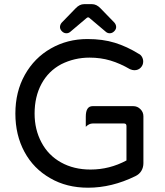

<svg xmlns="http://www.w3.org/2000/svg" viewBox="-20 -877 779 908"><path d="M263.7 -749Q263.7 -759.8 271.5 -769.5L337.9 -837.9Q356.4 -857.4 377.9 -857.4H415Q436.5 -857.4 455.1 -837.9L521.5 -769.5Q529.3 -759.8 529.3 -749Q529.3 -738.3 520 -729Q510.7 -719.7 499 -719.7Q488.3 -719.7 480.5 -726.6L404.3 -791Q401.4 -794.9 396.5 -794.9Q392.6 -794.9 388.7 -791L312.5 -726.6Q304.7 -719.7 293.9 -719.7Q282.2 -719.7 272.9 -729Q263.7 -738.3 263.7 -749ZM217.8 -34.2Q138.7 -79.1 95.7 -158.7Q52.7 -238.3 52.7 -339.8Q52.7 -443.4 97.7 -523.4Q142.6 -603.5 220.7 -647.9Q298.8 -692.4 393.6 -692.4Q465.8 -692.4 522.9 -674.8Q580.1 -657.2 636.7 -622.1Q645.5 -618.2 651.4 -607.9Q657.2 -597.7 657.2 -585.9Q657.2 -569.3 645.5 -557.1Q633.8 -544.9 615.2 -544.9Q606.4 -544.9 594.7 -549.8Q547.9 -577.1 502 -590.8Q456.1 -604.5 403.3 -604.5Q332 -604.5 269.5 -573.2Q209 -541 176.3 -480.5Q143.6 -419.9 143.6 -339.8Q143.6 -264.6 175.8 -204.1Q208 -142.6 268.6 -108.9Q329.1 -75.2 408.2 -75.2Q498 -75.2 578.1 -118.2V-281.2Q578.1 -293 566.4 -293H418Q401.4 -293 385.7 -277.3Q385.7 -293 385.7 -325.2Q385.7 -375 418 -375H610.4Q629.9 -375 644 -360.8Q658.2 -346.7 658.2 -327.1V-105.5Q658.2 -85 648.4 -68.8Q638.7 -52.7 620.1 -43.9Q508.8 10.7 396.5 10.7Q294.9 10.7 217.8 -34.2Z"/></svg>

Font: YuPearl-Regular
Style: Regular
Weight: 400
Designer: Max Yao
Foundry: Max-Everyday
Version: Version 1.011; ttfautohint (v1.8.3)